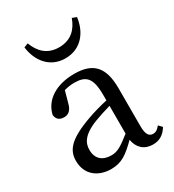

<svg xmlns="http://www.w3.org/2000/svg" viewBox="-194 -915 946 1041"><g transform="rotate(-30 279.0 -394.5)"><path d="M418 -803C397 -744 356 -699 280 -699C205 -699 164 -744 142 -803L116 -793C126 -708 180 -630 280 -630C381 -630 435 -708 445 -793ZM357 -114C296 -66 271 -50 232 -50C181 -50 143 -76 143 -135C143 -175 160 -218 256 -255C280 -264 318 -277 357 -288ZM531 -65C517 -48 505 -38 487 -38C462 -38 447 -56 447 -108V-346C447 -482 392 -534 277 -534C164 -534 84 -483 65 -399C68 -372 84 -357 114 -357C142 -357 160 -374 169 -408L190 -483C213 -489 233 -492 252 -492C326 -492 357 -464 357 -356V-322C313 -312 266 -299 231 -286C88 -235 50 -187 50 -120C50 -32 115 14 195 14C261 14 299 -15 359 -74C368 -21 403 12 457 12C495 12 526 -3 551 -44Z"/></g></svg>

Font: Noto Serif SC Medium
Style: Regular
Weight: 500
Designer: Ryoko NISHIZUKA 西塚涼子 (kana & ideographs); Frank Grießhammer (Latin, Greek & Cyrillic); Wenlong ZHANG 张文龙 (bopomofo); San
Foundry: Adobe Systems Incorporated
Version: Version 1.001;PS 1.001;hotconv 16.6.54;makeotf.lib2.5.65590